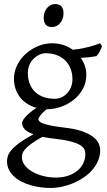

<svg xmlns="http://www.w3.org/2000/svg" viewBox="-20 -682 528 946"><path d="M336.9 -293Q336.9 -318.8 328.4 -342Q319.8 -365.2 303 -382.6Q286.1 -399.9 261 -409.9Q235.8 -419.9 203.1 -419.9Q190.9 -419.9 176 -413.6Q161.1 -407.2 147.9 -395Q134.8 -382.8 126 -364.3Q117.2 -345.7 117.2 -321.8Q117.2 -295.9 125.2 -272.7Q133.3 -249.5 149.7 -232.4Q166 -215.3 191.2 -205.3Q216.3 -195.3 251 -195.3Q265.1 -195.3 280.5 -201.4Q295.9 -207.5 308.3 -220Q320.8 -232.4 328.9 -250.5Q336.9 -268.6 336.9 -293ZM252.9 2Q234.4 0 218.8 -2.4Q203.1 -4.9 189.5 -7.8Q154.3 11.2 134 26.4Q113.8 41.5 103.5 53.5Q93.3 65.4 90.6 75.2Q87.9 85 87.9 92.8Q87.9 113.3 101.6 131.6Q115.2 149.9 138.2 163.3Q161.1 176.8 191.4 184.8Q221.7 192.9 254.9 192.9Q287.6 192.9 314.5 184.1Q341.3 175.3 360.4 159.9Q379.4 144.5 389.9 123.3Q400.4 102.1 400.4 76.7Q400.4 63 394 51.5Q387.7 40 371.1 30.8Q354.5 21.5 325.9 14.2Q297.4 6.8 252.9 2ZM405.3 -313Q405.3 -275.4 388.4 -244.4Q371.6 -213.4 344.2 -191.2Q316.9 -168.9 282.2 -156.5Q247.6 -144 211.9 -144H210Q186.5 -124.5 177.7 -111.6Q168.9 -98.6 168.9 -95.7Q168.9 -89.8 174.1 -84.2Q179.2 -78.6 193.1 -73.5Q207 -68.4 231.4 -63.2Q255.9 -58.1 293.9 -53.7Q347.2 -47.9 381.8 -36.1Q416.5 -24.4 437 -9Q457.5 6.3 465.6 23.9Q473.6 41.5 473.6 58.6Q473.6 85.4 463.4 109.6Q453.1 133.8 435.5 154.3Q418 174.8 394 191.4Q370.1 208 342.8 219.7Q315.4 231.4 286.1 237.8Q256.8 244.1 228 244.1Q205.1 244.1 180.7 241Q156.2 237.8 132.3 231Q108.4 224.1 87.2 213.6Q65.9 203.1 49.8 188.2Q33.7 173.3 24.2 154.5Q14.6 135.7 14.6 111.8Q14.6 99.1 19.3 85.2Q23.9 71.3 38.1 55.2Q52.2 39.1 77.6 20.5Q103 2 145 -20.5Q113.3 -31.7 101.1 -45.9Q88.9 -60.1 88.9 -74.7Q88.9 -78.6 91.3 -85.2Q93.8 -91.8 101.3 -101.3Q108.9 -110.8 122.8 -123Q136.7 -135.3 159.2 -150.9Q134.3 -157.7 114 -170.7Q93.8 -183.6 79.3 -201.9Q64.9 -220.2 56.9 -243.4Q48.8 -266.6 48.8 -293.9Q48.8 -329.6 64.9 -361.6Q81.1 -393.6 107.4 -417.2Q133.8 -440.9 167.5 -454.8Q201.2 -468.8 236.8 -468.8Q266.1 -468.8 291.7 -460.4Q317.4 -452.1 338.4 -437Q363.8 -439.5 384.3 -443.4Q404.8 -447.3 421.1 -451.7Q437.5 -456.1 450.2 -460.4Q462.9 -464.8 473.1 -468.8L482.9 -454.1Q477.1 -440.4 471.7 -429Q466.3 -417.5 455.1 -405.3Q436.5 -401.9 418.7 -399.9Q400.9 -397.9 378.4 -397Q391.1 -378.4 398.2 -357.4Q405.3 -336.4 405.3 -313ZM293 -615.7Q293 -602.1 288.6 -589.8Q284.2 -577.6 276.6 -568.6Q269 -559.6 258.8 -554.2Q248.5 -548.8 236.3 -548.8Q214.4 -548.8 204.8 -561Q195.3 -573.2 195.3 -595.7Q195.3 -609.4 199.7 -621.6Q204.1 -633.8 211.9 -642.8Q219.7 -651.9 229.7 -657Q239.7 -662.1 251.5 -662.1Q293 -662.1 293 -615.7Z"/></svg>

Font: Gentium Basic
Style: Regular
Weight: 400
Designer: J. Victor Gaultney and Annie Olsen
Foundry: SIL International
Version: Version 1.100